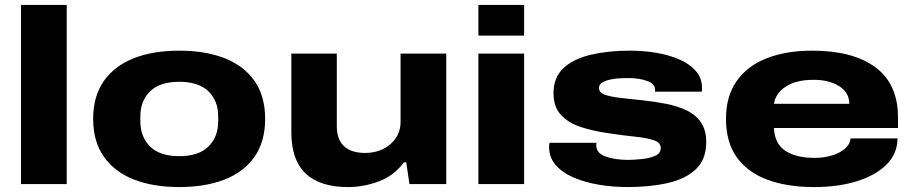

<svg xmlns="http://www.w3.org/2000/svg" viewBox="-20 -745 3696 777"><path d="M65 0V-725H250V0Z M705 12Q600 12 522 -18.5Q444 -49 400.5 -110.5Q357 -172 357 -264Q357 -356 400.5 -417.5Q444 -479 522 -509.5Q600 -540 705 -540Q811 -540 889 -509.5Q967 -479 1010 -417.5Q1053 -356 1053 -264Q1053 -172 1010 -110.5Q967 -49 889 -18.5Q811 12 705 12ZM705 -113Q784 -113 823.5 -152Q863 -191 863 -254V-274Q863 -337 823.5 -375.5Q784 -414 705 -414Q627 -414 587.5 -375.5Q548 -337 548 -274V-254Q548 -191 587.5 -152Q627 -113 705 -113Z M1389 12Q1159 12 1159 -209V-528H1343V-235Q1343 -180 1372.5 -153Q1402 -126 1458 -126Q1498 -126 1530.5 -142Q1563 -158 1582 -186.5Q1601 -215 1601 -252V-528H1786V0H1637L1624 -88H1615Q1573 -33 1512 -10.5Q1451 12 1389 12Z M1916 -601V-725H2101V-601ZM1916 0V-528H2101V0Z M2519 12Q2460 12 2403.5 2.5Q2347 -7 2301.5 -26.5Q2256 -46 2229 -77Q2202 -108 2202 -151Q2202 -158 2204 -167H2394Q2393 -160 2393 -157Q2393 -125 2431 -111.5Q2469 -98 2520 -98Q2548 -98 2579.5 -101.5Q2611 -105 2632.5 -115Q2654 -125 2654 -146Q2654 -168 2626 -177.5Q2598 -187 2549.5 -192Q2501 -197 2442 -206Q2383 -214 2332 -230.5Q2281 -247 2250.5 -279.5Q2220 -312 2220 -368Q2220 -432 2260.5 -469.5Q2301 -507 2371 -523.5Q2441 -540 2528 -540Q2585 -540 2637.5 -531Q2690 -522 2731.5 -503.5Q2773 -485 2797 -456.5Q2821 -428 2821 -389Q2821 -386 2821 -381.5Q2821 -377 2820 -374H2631V-381Q2631 -406 2598.5 -417.5Q2566 -429 2526 -429Q2515 -429 2495 -428.5Q2475 -428 2454 -424Q2433 -420 2418.5 -412Q2404 -404 2404 -389Q2404 -370 2428.5 -361.5Q2453 -353 2493.5 -348.5Q2534 -344 2581 -339Q2629 -334 2675 -325Q2721 -316 2758 -298.5Q2795 -281 2816.5 -250Q2838 -219 2838 -170Q2838 -100 2796.5 -60.5Q2755 -21 2683 -4.5Q2611 12 2519 12Z M3275 12Q3166 12 3086 -17.5Q3006 -47 2962 -108Q2918 -169 2918 -264Q2918 -356 2961.5 -417.5Q3005 -479 3083.5 -509.5Q3162 -540 3267 -540Q3432 -540 3523 -472.5Q3614 -405 3614 -270V-227H3112Q3115 -163 3158.5 -134.5Q3202 -106 3277 -106Q3313 -106 3345.5 -115.5Q3378 -125 3399 -143Q3420 -161 3422 -185H3612Q3612 -124 3568.5 -80Q3525 -36 3449 -12Q3373 12 3275 12ZM3112 -325H3417Q3417 -370 3376.5 -396Q3336 -422 3273 -422Q3202 -422 3160.5 -395Q3119 -368 3112 -325Z"/></svg>

Font: Archivo Expanded ExtraBold
Style: Regular
Weight: 800
Width: 7
Designer: Hector Gatti
Foundry: Omnibus-Type
Version: Version 2.001; ttfautohint (v1.8.3)